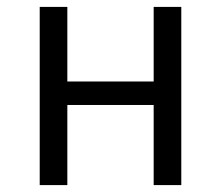

<svg xmlns="http://www.w3.org/2000/svg" viewBox="-20 -536 640 556"><path d="M95 -516H175V-300H425V-516H505V0H425V-232H175V0H95Z"/></svg>

Font: iA Writer Quattro V
Style: Regular
Weight: 400
Designer: Mike Abbink, Paul van der Laan, Pieter van Rosmalen, Oliver Reichenstein
Foundry: Information Architects Inc.
Version: Version 2.000